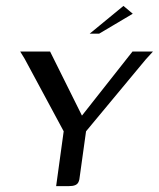

<svg xmlns="http://www.w3.org/2000/svg" viewBox="-20 -636 543 656"><path d="M171.8 0 197.6 -187.4 64.3 -435 49 -460H151.1L260 -241L432.7 -460H502.7L477.6 -432.5L274 -187.4L252.8 -35Q251.8 -21.7 248.2 -14.1Q244.6 -6.5 236.6 -3.3Q228.5 0 214 0ZM286.5 -521 401.8 -615.8 433.6 -589.1 318.8 -521Z"/></svg>

Font: Genos Thin
Style: Italic
Weight: 100
Italic angle: -8°
Designer: Robert E. Leuschke
Foundry: Robert E. Leuschke
Version: Version 1.010